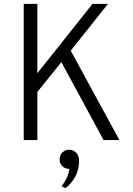

<svg xmlns="http://www.w3.org/2000/svg" viewBox="-20 -720 686 987"><path d="M102 0V-700H172V-343.5L455.5 -700H535L343.5 -459.5L594 0H512.5L295.5 -400.5L172 -247.5V0ZM317 247 296.5 237.5Q309 222 321 198.8Q333 175.5 336.5 148Q314 148 300.2 134Q286.5 120 286.5 99.5Q286.5 77 301.2 63.2Q316 49.5 335 49.5Q355.5 49.5 371 64.5Q386.5 79.5 386.5 108.5Q386.5 150 367.8 186.2Q349 222.5 317 247Z"/></svg>

Font: Overpass Light
Style: Regular
Weight: 300
Designer: Delve Withrington, Dave Bailey, Thomas Jockin
Foundry: Delve Fonts LLC
Version: Version 4.000; ttfautohint (v1.8.3)